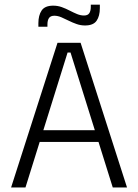

<svg xmlns="http://www.w3.org/2000/svg" viewBox="-20 -828 610 848"><path d="M29 0 234 -639H336L541 0H478L291.5 -596H278.5L92.5 0ZM138.5 -201V-253H431V-201ZM355.5 -715.5Q336 -715.5 317.8 -722Q299.5 -728.5 283 -736.8Q266.5 -745 250.8 -751.8Q235 -758.5 220 -758.5Q203.5 -758.5 196.5 -748.5Q189.5 -738.5 189.5 -720V-710H149.5V-725.5Q149.5 -760.5 164 -781.8Q178.5 -803 215 -803Q235 -803 253 -796.5Q271 -790 287.8 -781.2Q304.5 -772.5 320.2 -766Q336 -759.5 351 -759.5Q367.5 -759.5 374.2 -769.5Q381 -779.5 381 -798V-807.5H421V-792Q421 -757 406.5 -736.2Q392 -715.5 355.5 -715.5Z"/></svg>

Font: Anek Gurmukhi Light
Style: Regular
Weight: 300
Designer: Sarang Kulkarni (Gurmukhi), Yesha Goshar (Latin)
Foundry: Ek Type
Version: Version 1.003